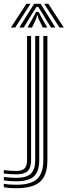

<svg xmlns="http://www.w3.org/2000/svg" viewBox="-95 -791 358 1020"><path d="M-8.2 208.8Q-55 208.8 -74.8 203.2V185.2Q-49.2 190.5 -8.2 190.5Q68.5 190.5 101.9 160Q135.2 129.5 135.2 59.2V-600H156.8V59.2Q156.8 139.5 118.5 174.1Q80.2 208.8 -8.2 208.8ZM-8.2 172.2Q-25.2 172.2 -42.4 171Q-59.5 169.8 -74.8 167V149Q-41.2 153.8 -8.2 153.8Q45.5 153.8 68.8 131.8Q92 109.8 92 59.2V-600H113.5V59.2Q113.5 119.8 85.2 146Q57 172.2 -8.2 172.2ZM-8.2 135.2Q-38.2 135.2 -74.8 130.8V113Q-54.8 115 -38.1 116.1Q-21.5 117.2 -8.2 117.2Q22.2 117.2 35.5 103.8Q48.8 90.2 48.8 59.2V-600H70.2V59.2Q70.2 100 52 117.6Q33.8 135.2 -8.2 135.2ZM-37 -644.8 45 -770.8H67.2L-14 -644.8ZM7.5 -644.8 86.2 -770.8H120.8L199.2 -644.8H175.8L125.5 -727L107.8 -754.5H99L81.2 -727L31 -644.8ZM221 -644.8 139.5 -770.8H161.8L243.8 -644.8ZM51.2 -644.8 85.5 -706.2 96.2 -728H110.5L121.2 -706.2L156.2 -644.8H132.5L108.5 -693.8L105 -709.2H101.8L98.2 -693.8L75 -644.8Z"/></svg>

Font: Big Shoulders Inline Display
Style: Bold
Weight: 700
Designer: Patric King
Foundry: XO Type Co
Version: Version 1.000